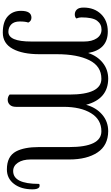

<svg xmlns="http://www.w3.org/2000/svg" viewBox="277 -1040 813 1408"><g transform="rotate(90 684.0 -335.5)"><path d="M107 -525Q107 -507 115 -489Q106 -477 85 -477Q64 -477 49.5 -492Q35 -507 35 -541Q35 -620 83 -669.5Q131 -719 211 -719Q343 -719 368 -575Q390 -642 440 -682Q490 -722 557 -722Q705 -721 748 -560Q768 -633 819.5 -677.5Q871 -722 942 -722Q1046 -721 1097.5 -643.5Q1149 -566 1149 -436V-153Q1149 -95 1172.5 -60Q1196 -25 1234 -25Q1328 -25 1328 -213Q1329 -219 1338.5 -219Q1348 -219 1353 -216Q1368 -205 1368 -167Q1368 -83 1328 -31Q1288 21 1222 21Q1126 21 1090 -46Q1058 -107 1058 -213V-436Q1058 -672 942 -672Q856 -672 809.5 -596Q763 -520 763 -394V-46Q763 -16 748 -0.5Q733 15 711 15Q689 15 673 1V-436Q673 -672 557 -672Q465 -672 421 -583.5Q377 -495 377 -346V-218Q377 -94 337.5 -21.5Q298 51 218.5 51Q139 51 99 14.5Q59 -22 59 -82Q59 -159 109 -159Q121 -159 130 -153.5Q139 -148 145 -136Q137 -115 137 -73.5Q137 -32 158.5 -11Q180 10 213 10Q284 10 284 -158V-545Q284 -603 260.5 -638Q237 -673 196.5 -673Q156 -673 131.5 -640.5Q107 -608 107 -525Z"/></g></svg>

Font: Sofia
Style: Regular
Weight: 400
Designer: Paula Nazal and Daniel Hernndez
Foundry: Paula Nazal, Daniel Hernndez
Version: Version 1.001